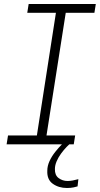

<svg xmlns="http://www.w3.org/2000/svg" viewBox="-20 -720 498 958"><path d="M314 218Q273 218 243.5 197Q214 176 216 132Q216 108 227 84Q238 60 255.5 38Q273 16 291.5 -2.5Q310 -21 325 -32L342 -13Q328 -3 313 12.5Q298 28 284.5 46.5Q271 65 262.5 85Q254 105 254 123Q253 154 272.5 168.5Q292 183 317 183Q330 183 343 180.5Q356 178 371 174L367 210Q361 212 347 215Q333 218 314 218ZM13 0 20 -44H164L259 -656H116L123 -700H458L451 -656H308L212 -44H355L348 0Z"/></svg>

Font: MuseoModerno Thin ExtraLight
Style: Italic
Weight: 250
Italic angle: -9°
Version: Version 1.003